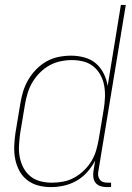

<svg xmlns="http://www.w3.org/2000/svg" viewBox="-20 -755 540 783"><path d="M188 8Q161 8 136 1.5Q111 -5 91 -20.5Q71 -36 59 -58.5Q47 -81 42 -106.5Q37 -132 38 -159Q39 -186 43 -213L63 -333Q67 -358 74.5 -382.5Q82 -407 95.5 -430Q109 -453 128 -472.5Q147 -492 170.5 -505Q194 -518 219.5 -523Q245 -528 270 -528Q298 -528 325 -520.5Q352 -513 371.5 -496Q391 -479 403 -455Q415 -431 419 -404L473 -735H493L381 -56Q379 -47 380.5 -38Q382 -29 387.5 -22Q393 -15 401.5 -12.5Q410 -10 419 -10H433V8H416Q403 8 391 4.5Q379 1 371 -8Q363 -17 361 -30Q359 -43 361 -56L368 -100Q355 -75 336 -53.5Q317 -32 292.5 -18Q268 -4 241 2Q214 8 188 8ZM192 -10Q215 -10 238.5 -14.5Q262 -19 283.5 -31Q305 -43 323 -60.5Q341 -78 353.5 -99Q366 -120 372.5 -143Q379 -166 383 -189L403 -309Q407 -333 408 -357.5Q409 -382 405 -405Q401 -428 390 -448.5Q379 -469 361.5 -483.5Q344 -498 321 -504Q298 -510 273 -510Q250 -510 226.5 -505Q203 -500 182 -488.5Q161 -477 143 -459Q125 -441 112.5 -420Q100 -399 93 -376Q86 -353 82 -330L62 -210Q59 -186 57.5 -161.5Q56 -137 60.5 -114Q65 -91 75.5 -71Q86 -51 103.5 -36.5Q121 -22 144 -16Q167 -10 192 -10Z"/></svg>

Font: Iosevka Term Curly Thin
Style: Italic
Weight: 100
Italic angle: -9°
Designer: Belleve Invis
Foundry: Belleve Invis
Version: Version 32.3.0